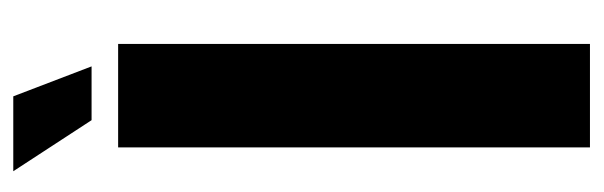

<svg xmlns="http://www.w3.org/2000/svg" viewBox="-322 -564 887 282"><g transform="rotate(-90 121.0 -423.5)"><path d="M45 -693H197V0H45ZM10 -847H120L164 -732H85Z"/></g></svg>

Font: Khand Black
Style: Regular
Weight: 900
Designer: Sanchit Sawaria and Jyotish Sonowal (Devanagari), Satya Rajpurohit (Latin)
Foundry: Indian Type Foundry
Version: Version 2.000;PS 1.0;hotconv 1.0.79;makeotf.lib2.5.61930